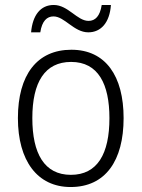

<svg xmlns="http://www.w3.org/2000/svg" viewBox="-20 -742 569 772"><path d="M105 -612H142C149 -658 169 -676 195 -676C240 -676 277 -612 335 -612C386 -612 421 -651 426 -722H389C382 -677 363 -658 336 -658C290 -658 254 -722 196 -722C143 -722 111 -681 105 -612ZM477 -267C477 -436 405 -542 267 -542C129 -542 52 -441 52 -267C52 -96 130 10 264 10C404 10 477 -96 477 -267ZM110 -267C110 -411 160 -493 266 -493C375 -493 420 -404 420 -267C420 -124 372 -39 265 -39C158 -39 110 -125 110 -267Z"/></svg>

Font: Noto Sans Telugu SemiCondensed Light
Style: Regular
Weight: 300
Width: 4
Designer: Jelle Bosma - Monotype Design Team
Foundry: Monotype Imaging Inc.
Version: Version 2.005